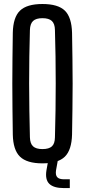

<svg xmlns="http://www.w3.org/2000/svg" viewBox="-20 -828 434 982"><path d="M197 7.5Q117.5 7.5 82.2 -26.8Q47 -61 45.5 -140Q44.5 -206 43.8 -270.8Q43 -335.5 43 -400Q43 -464.5 43.8 -529.2Q44.5 -594 45.5 -660Q47 -739.5 82.2 -773.5Q117.5 -807.5 197 -807.5Q277 -807.5 311.8 -773.5Q346.5 -739.5 348.5 -660Q349.5 -594 350.5 -529Q351.5 -464 351.5 -399.5Q351.5 -335 350.5 -270.5Q349.5 -206 348.5 -140Q346.5 -61 311.8 -26.8Q277 7.5 197 7.5ZM197 -65.5Q230.5 -65.5 245.5 -79.5Q260.5 -93.5 261 -125.5Q263 -193.5 264 -262.8Q265 -332 265 -401.8Q265 -471.5 264 -540Q263 -608.5 261 -674.5Q260.5 -706.5 245.2 -720.8Q230 -735 197 -735Q164.5 -735 149.2 -720.8Q134 -706.5 133 -674.5Q131 -608.5 130 -540Q129 -471.5 129 -401.8Q129 -332 130.2 -262.8Q131.5 -193.5 133 -125.5Q134 -93.5 149.2 -79.5Q164.5 -65.5 197 -65.5ZM337 134H307.5Q254.5 134 232.2 112.2Q210 90.5 217.5 43.5L226.5 -6.5H275.5L266.5 43.5Q263 67.5 272.8 78.2Q282.5 89 307.5 89H337Z"/></svg>

Font: Big Shoulders Display Thin SemiBold
Style: Regular
Weight: 600
Version: Version 2.002